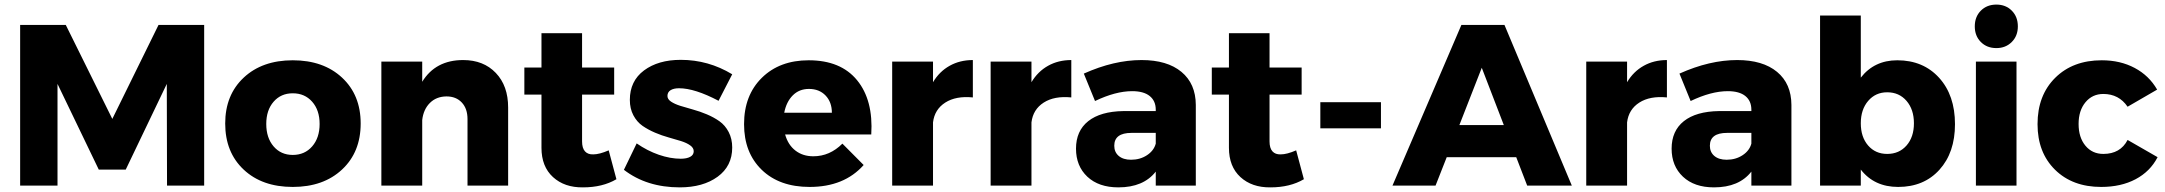

<svg xmlns="http://www.w3.org/2000/svg" viewBox="-20 -810 9451 838"><path d="M67.9 -701.2H267.1L470.2 -291L671.9 -701.2H871.1V0H709L708 -443.8L528.8 -69.8H411.1L231 -443.8V0H67.9Z M1257.8 -546.9Q1391.6 -546.9 1472.9 -471.2Q1554.2 -395.5 1554.2 -271Q1554.2 -146 1472.9 -70.1Q1391.6 5.9 1257.8 5.9Q1124 5.9 1043.5 -69.8Q962.9 -145.5 962.9 -271Q962.9 -395.5 1043.7 -471.2Q1124.5 -546.9 1257.8 -546.9ZM1257.8 -402.8Q1206.1 -402.8 1174.1 -366Q1142.1 -329.1 1142.1 -269Q1142.1 -208.5 1174.1 -171.1Q1206.1 -133.8 1257.8 -133.8Q1310.1 -133.8 1342.5 -171.1Q1375 -208.5 1375 -269Q1375 -329.1 1342.5 -366Q1310.1 -402.8 1257.8 -402.8Z M2001.5 -547.9Q2090.3 -547.9 2144 -491.7Q2197.8 -435.5 2197.8 -340.8V0H2020.5V-290Q2020.5 -335.9 1995.6 -362.5Q1970.7 -389.2 1928.7 -389.2Q1884.3 -388.7 1856.2 -360.6Q1828.1 -332.5 1822.8 -286.1V0H1644.5V-541H1822.8V-453.1Q1880.9 -547.9 2001.5 -547.9Z M2636.7 -153.8 2670.4 -27.8Q2609.9 7.8 2524.4 7.8Q2443.8 8.8 2393.6 -37.1Q2343.3 -83 2343.3 -165V-397H2268.6V-515.1H2343.3V-665H2520.5V-515.1H2660.6V-397H2520.5V-192.9Q2520.5 -163.6 2533.2 -149.4Q2545.9 -135.3 2569.3 -136.2Q2596.2 -136.2 2636.7 -153.8Z M3116.2 -370.1Q3012.2 -424.8 2943.8 -424.8Q2920.4 -424.8 2906.7 -416.3Q2893.1 -407.7 2893.1 -391.1Q2893.1 -377 2908.7 -366.5Q2924.3 -356 2949.2 -348.1Q2974.1 -340.3 3004.4 -332Q3034.7 -323.7 3064.9 -311Q3095.2 -298.3 3120.1 -280.8Q3145 -263.2 3160.4 -233.6Q3175.8 -204.1 3175.8 -166Q3175.8 -85 3112.1 -38.6Q3048.3 7.8 2946.8 7.8Q2802.7 7.8 2703.1 -68.8L2758.8 -184.1Q2805.2 -151.9 2855.5 -134.5Q2905.8 -117.2 2951.2 -117.2Q2977.1 -117.2 2992.4 -125.5Q3007.8 -133.8 3007.8 -149.9Q3007.8 -164.6 2992.4 -175.5Q2977.1 -186.5 2952.4 -194.3Q2927.7 -202.1 2898.2 -210.2Q2868.7 -218.3 2838.9 -231Q2809.1 -243.7 2784.4 -260.7Q2759.8 -277.8 2744.4 -306.9Q2729 -335.9 2729 -374Q2729 -456.5 2791 -502.7Q2853 -548.8 2951.2 -548.8Q3071.8 -548.8 3175.8 -485.8Z M3509.8 -546.9Q3649.4 -546.9 3720.7 -460Q3792 -373 3782.7 -223.1H3406.7Q3419.4 -177.7 3451.7 -152.8Q3483.9 -127.9 3529.8 -127.9Q3601.6 -127.9 3656.7 -183.1L3749.5 -89.8Q3664.6 5.9 3513.7 5.9Q3381.8 5.9 3304.7 -68.8Q3227.5 -143.6 3227.5 -268.1Q3227.5 -394 3305.2 -470.5Q3382.8 -546.9 3509.8 -546.9ZM3402.8 -317.9H3610.8Q3610.8 -364.3 3583.3 -393.1Q3555.7 -421.9 3510.7 -421.9Q3468.3 -421.9 3440.2 -393.8Q3412.1 -365.7 3402.8 -317.9Z M4052.2 -451.2Q4080.1 -498 4124.8 -522.9Q4169.4 -547.9 4226.1 -547.9V-384.8Q4152.3 -392.1 4105.7 -362.3Q4059.1 -332.5 4052.2 -275.9V0H3874V-541H4052.2Z M4481.9 -451.2Q4509.8 -498 4554.4 -522.9Q4599.1 -547.9 4655.8 -547.9V-384.8Q4582 -392.1 4535.4 -362.3Q4488.8 -332.5 4481.9 -275.9V0H4303.7V-541H4481.9Z M4962.4 -547.9Q5074.2 -547.9 5136.5 -496.3Q5198.7 -444.8 5199.2 -352.1V0H5024.4V-61Q4970.7 7.8 4861.3 7.8Q4775.4 7.8 4725.8 -38.8Q4676.3 -85.4 4676.3 -161.1Q4676.3 -238.8 4729.7 -281.2Q4783.2 -323.7 4883.3 -325.2H5024.4V-331.1Q5024.4 -369.6 4998 -390.9Q4971.7 -412.1 4921.4 -412.1Q4849.1 -412.1 4759.3 -369.1L4710.4 -488.8Q4842.3 -547.9 4962.4 -547.9ZM4916.5 -112.8Q4956.1 -112.8 4986.1 -132.6Q5016.1 -152.3 5024.4 -183.1V-230H4918.5Q4843.3 -230 4843.3 -173.8Q4843.3 -146 4862.8 -129.4Q4882.3 -112.8 4916.5 -112.8Z M5637.2 -153.8 5670.9 -27.8Q5610.4 7.8 5524.9 7.8Q5444.3 8.8 5394 -37.1Q5343.8 -83 5343.8 -165V-397H5269V-515.1H5343.8V-665H5521V-515.1H5661.1V-397H5521V-192.9Q5521 -163.6 5533.7 -149.4Q5546.4 -135.3 5569.8 -136.2Q5596.7 -136.2 5637.2 -153.8Z M5742.7 -363.8H6007.3V-250H5742.7Z M6645.5 0 6597.7 -124H6294.4L6245.6 0H6057.6L6358.4 -701.2H6546.4L6840.3 0ZM6349.6 -264.2H6543.5L6447.3 -514.2Z M7081.5 -451.2Q7109.4 -498 7154.1 -522.9Q7198.7 -547.9 7255.4 -547.9V-384.8Q7181.6 -392.1 7135 -362.3Q7088.4 -332.5 7081.5 -275.9V0H6903.3V-541H7081.5Z M7562 -547.9Q7673.8 -547.9 7736.1 -496.3Q7798.3 -444.8 7798.8 -352.1V0H7624V-61Q7570.3 7.8 7460.9 7.8Q7375 7.8 7325.4 -38.8Q7275.9 -85.4 7275.9 -161.1Q7275.9 -238.8 7329.3 -281.2Q7382.8 -323.7 7482.9 -325.2H7624V-331.1Q7624 -369.6 7597.7 -390.9Q7571.3 -412.1 7521 -412.1Q7448.7 -412.1 7358.9 -369.1L7310.1 -488.8Q7441.9 -547.9 7562 -547.9ZM7516.1 -112.8Q7555.7 -112.8 7585.7 -132.6Q7615.7 -152.3 7624 -183.1V-230H7518.1Q7442.9 -230 7442.9 -173.8Q7442.9 -146 7462.4 -129.4Q7481.9 -112.8 7516.1 -112.8Z M8260.7 -546.9Q8374 -546.9 8443.4 -470.5Q8512.7 -394 8512.7 -268.1Q8512.7 -144 8444.8 -69.1Q8377 5.9 8264.6 5.9Q8160.6 5.9 8101.6 -69.8V0H7923.8V-742.2H8101.6V-471.2Q8160.6 -546.9 8260.7 -546.9ZM8216.8 -138.2Q8269 -138.2 8301.3 -175Q8333.5 -211.9 8333.5 -272Q8333.5 -332 8301.3 -369.6Q8269 -407.2 8216.8 -407.2Q8166 -407.2 8133.8 -369.6Q8101.6 -332 8101.6 -272Q8101.6 -211.9 8133.5 -175Q8165.5 -138.2 8216.8 -138.2Z M8693.4 -790Q8734.4 -790 8760.7 -763.4Q8787.1 -736.8 8787.1 -694.8Q8787.1 -653.3 8760.5 -626.7Q8733.9 -600.1 8693.4 -600.1Q8651.9 -600.1 8625.5 -626.7Q8599.1 -653.3 8599.1 -694.8Q8599.1 -736.8 8625.5 -763.4Q8651.9 -790 8693.4 -790ZM8604 -541H8781.2V0H8604Z M9266.1 -344.2Q9228 -399.9 9160.2 -399.9Q9112.3 -399.9 9082.3 -363.8Q9052.2 -327.6 9052.2 -269Q9052.2 -210 9082 -174.1Q9111.8 -138.2 9160.2 -138.2Q9234.4 -138.2 9266.1 -199.2L9397 -124Q9364.7 -61.5 9301 -27.8Q9237.3 5.9 9150.9 5.9Q9025.4 5.9 8949.2 -69.3Q8873 -144.5 8873 -268.1Q8873 -394 8950.2 -470.5Q9027.3 -546.9 9153.3 -546.9Q9234.4 -546.9 9297.1 -513.4Q9359.9 -480 9395 -418.9Z"/></svg>

Font: Montserrat-Arabic
Style: Bold
Weight: 700
Designer: Mohamed Gaber
Foundry: Kief Type Foundry
Version: Version 5.008;PS 005.008;hotconv 1.0.88;makeotf.lib2.5.64775